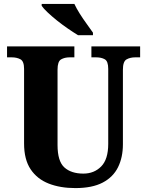

<svg xmlns="http://www.w3.org/2000/svg" viewBox="-20 -951 751 981"><path d="M365 10Q288 10 229 -13Q170 -36 136.5 -86Q103 -136 103 -218V-599Q103 -638 84.5 -648Q66 -658 40 -658H16V-714H360V-658H336Q310 -658 292 -647.5Q274 -637 274 -595V-210Q274 -127 309 -95.5Q344 -64 406 -64Q461 -64 497 -100.5Q533 -137 533 -216V-599Q533 -638 515.5 -648Q498 -658 471 -658H447V-714H696V-658H671Q645 -658 626.5 -647.5Q608 -637 608 -595V-214Q608 -147 583 -96.5Q558 -46 504.5 -18Q451 10 365 10ZM379 -771Q356 -785 327.5 -804.5Q299 -824 271.5 -846Q244 -868 223 -888Q202 -908 193 -921V-931H360Q370 -909 387 -882Q404 -855 423 -829Q442 -803 455 -784V-771Z"/></svg>

Font: Noto Serif SemiCondensed ExtraBold
Style: Regular
Weight: 800
Width: 4
Designer: Monotype Design Team
Foundry: Monotype Imaging Inc.
Version: Version 2.015